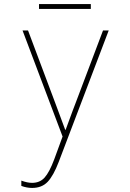

<svg xmlns="http://www.w3.org/2000/svg" viewBox="-20 -678 640 945"><path d="M85 237V211Q115 222 138 222Q176 222 199.5 196Q223 170 247 106L288 -6L91 -528H118L255 -163L301 -39H303Q308 -54 338 -134L351 -168L487 -528H515L269 119Q243 187 214.5 217Q186 247 138 247Q112 247 85 237ZM172 -658H427V-634H172Z"/></svg>

Font: Noto Sans Mono UI Thin
Style: Regular
Weight: 250
Monospace: yes
Designer: Monotype Design team
Foundry: Monotype Imaging Inc.
Version: Version 1.000